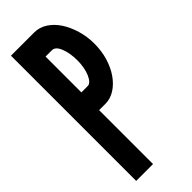

<svg xmlns="http://www.w3.org/2000/svg" viewBox="-236 -745 773 773"><g transform="rotate(-45 150.0 -358.5)"><path d="M119 -410H155Q164 -410 172 -418.5Q180 -427 186 -441Q192 -455 195.5 -473.5Q199 -492 199 -512Q199 -554 187 -584Q175 -614 155 -614H119ZM119 -309V-2H23V-715H155Q185 -715 210.5 -698.5Q236 -682 254.5 -654Q273 -626 284 -589Q295 -552 295 -512Q295 -470 284 -433.5Q273 -397 253.5 -369Q234 -341 208.5 -325Q183 -309 155 -309Z"/></g></svg>

Font: Fundamental  Brigade Condensed
Style: Regular
Weight: 400
Width: 3
Designer: Peter Wiegel, original typeface by Carl Albert Fahrenwaldt 1901
Foundry: Peter Wiegel
Version: Version 0.000 2012 initial release